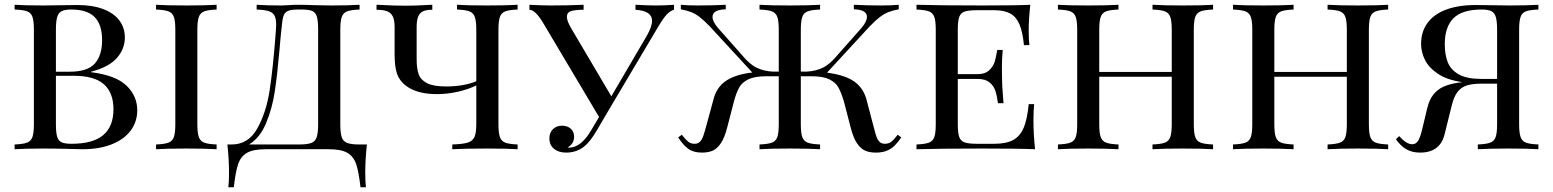

<svg xmlns="http://www.w3.org/2000/svg" viewBox="-20 -628 6536 808"><path d="M42 0ZM557.6 -164.1Q557.6 -115.7 530 -78.6Q502.4 -41.5 450.4 -20.8Q398.4 0 327.6 0L283.7 -1Q223.1 -2.9 165.5 -2.9Q83.5 -2.9 41.5 0V-20Q77.6 -21.5 94 -27.8Q110.4 -34.2 116.5 -51.3Q122.6 -68.4 122.6 -106V-502Q122.6 -540 116.5 -557.1Q110.4 -574.2 94.2 -580.3Q78.1 -586.4 41.5 -587.9V-607.9Q83 -605 163.6 -605Q180.7 -605 265.6 -606.4L304.7 -606.9Q369.6 -606.9 414.8 -589.6Q460 -572.3 482.7 -541.5Q505.4 -510.7 505.4 -470.2Q505.4 -421.9 471.7 -383.8Q438 -345.7 363.3 -326.2V-324.2Q467.8 -311 512.7 -267.3Q557.6 -223.6 557.6 -164.1ZM215.3 -502V-326.2H272.5Q349.1 -326.2 379.4 -361.1Q409.7 -396 409.7 -459Q409.7 -523.4 378.7 -555.7Q347.7 -587.9 279.3 -587.9Q252.4 -587.9 239 -580.8Q225.6 -573.7 220.5 -555.7Q215.3 -537.6 215.3 -502ZM457.5 -168Q457.5 -237.3 417.5 -273.2Q377.4 -309.1 289.6 -309.1H215.3V-106Q215.3 -69.8 220.5 -52.7Q225.6 -35.6 239 -29.3Q252.4 -22.9 280.3 -22.9Q371.6 -22.9 414.6 -59.6Q457.5 -96.2 457.5 -168Z M637.2 0ZM810.5 -502V-106Q810.5 -68.4 816.7 -51.3Q822.8 -34.2 839.1 -27.8Q855.5 -21.5 891.6 -20V0Q845.7 -2.9 764.6 -2.9Q678.7 -2.9 636.7 0V-20Q672.9 -21.5 689.2 -27.8Q705.6 -34.2 711.7 -51.3Q717.8 -68.4 717.8 -106V-502Q717.8 -539.6 711.7 -556.6Q705.6 -573.7 689.2 -580.1Q672.9 -586.4 636.7 -587.9V-607.9Q678.2 -605 764.6 -605Q845.7 -605 891.6 -607.9V-587.9Q855.5 -586.4 839.1 -580.1Q822.8 -573.7 816.7 -556.6Q810.5 -539.6 810.5 -502Z M1517.1 98.1Q1517.1 137.7 1520 160.2H1497.1Q1489.7 94.7 1478.8 62.5Q1467.8 30.3 1441.7 15.1Q1415.5 0 1363.3 0H1098.1Q1045.9 0 1019.5 15.1Q993.2 30.3 982.2 62.5Q971.2 94.7 963.9 160.2H940.9Q943.8 137.7 943.8 98.1Q943.8 45.4 937 -20H955.1Q1024.9 -20 1062.5 -86.9Q1100.1 -153.8 1114.5 -246.6Q1128.9 -339.4 1140.1 -487.3L1141.1 -502Q1142.1 -518.6 1142.1 -524.4Q1142.1 -549.8 1135 -562.7Q1127.9 -575.7 1110.8 -581.1Q1093.8 -586.4 1060.1 -587.9V-607.9Q1102.1 -605 1163.1 -605Q1164.1 -605 1197.8 -606.4Q1213.9 -607.9 1231 -607.9Q1266.1 -607.9 1298.3 -606.4Q1367.2 -605 1374 -605Q1450.7 -605 1493.2 -607.9V-587.9Q1457 -586.4 1440.7 -580.1Q1424.3 -573.7 1418.2 -556.6Q1412.1 -539.6 1412.1 -502V-106Q1412.1 -68.4 1418.2 -50.5Q1424.3 -32.7 1441.2 -26.4Q1458 -20 1493.2 -20H1523.9Q1517.1 45.4 1517.1 98.1ZM1248 -587.9H1234.9Q1203.6 -587.9 1190.2 -581.3Q1176.8 -574.7 1172.1 -558.3Q1167.5 -542 1164.1 -502Q1160.6 -472.2 1156.2 -418Q1147 -312.5 1136.2 -241.9Q1125.5 -171.4 1099.6 -109.4Q1073.7 -47.4 1027.8 -20H1238.3Q1273.4 -20 1290 -26.4Q1306.6 -32.7 1312.7 -50.5Q1318.8 -68.4 1318.8 -106V-502Q1318.8 -540.5 1313.5 -558.1Q1308.1 -575.7 1293.9 -581.8Q1279.8 -587.9 1248 -587.9Z M2077.6 -502V-106Q2077.6 -68.4 2083.7 -51.3Q2089.8 -34.2 2106 -27.8Q2122.1 -21.5 2158.2 -20V0Q2116.7 -2.9 2029.3 -2.9Q1936 -2.9 1883.3 0V-20Q1927.7 -21.5 1948.2 -27.8Q1968.8 -34.2 1976.6 -51.3Q1984.4 -68.4 1984.4 -106V-268.6Q1953.1 -252.9 1908.7 -242.4Q1864.3 -231.9 1818.4 -231.9Q1734.9 -231.9 1688.5 -267.1Q1661.1 -287.6 1650.9 -317.4Q1640.6 -347.2 1640.6 -400.9V-515.1Q1640.6 -543 1633.1 -558.6Q1625.5 -574.2 1609.1 -580.6Q1592.8 -586.9 1564.5 -586.9V-607.9L1577.6 -607.4Q1640.1 -604 1687.5 -604Q1728.5 -604 1785.6 -607.4L1799.3 -607.9V-586.9Q1774.4 -586.9 1760.5 -580.6Q1746.6 -574.2 1740 -558.6Q1733.4 -543 1733.4 -515.1V-378.9Q1733.4 -338.9 1742.2 -314.9Q1751 -291 1777.8 -277.6Q1804.7 -264.2 1857.4 -264.2Q1931.6 -264.2 1984.4 -286.1V-502Q1984.4 -539.6 1978.3 -556.6Q1972.2 -573.7 1955.8 -580.1Q1939.5 -586.4 1903.3 -587.9V-607.9Q1945.8 -605 2029.3 -605Q2112.3 -605 2158.2 -607.9V-587.9Q2122.1 -586.4 2106 -580.1Q2089.8 -573.7 2083.7 -556.6Q2077.6 -539.6 2077.6 -502Z M2816.4 -607.9V-586.9Q2800.3 -582.5 2785.6 -566.7Q2771 -550.8 2752 -519L2539.1 -160.2L2493.2 -82Q2463.9 -31.2 2438 -11.2Q2405.8 14.2 2362.3 14.2Q2331.1 14.2 2311.5 -1.7Q2292 -17.6 2292 -45.9Q2292 -69.8 2307.1 -84.5Q2322.3 -99.1 2345.2 -99.1Q2367.2 -99.1 2381.6 -86.7Q2396 -74.2 2396 -51.8Q2396 -23.4 2369.1 -7.8Q2371.1 -6.8 2375 -6.8Q2425.8 -6.8 2469.2 -82L2501 -135.7L2266.1 -530.8Q2232.4 -586.9 2208 -586.9V-607.9Q2262.2 -605 2297.4 -605Q2373 -605 2436 -607.9V-586.9Q2401.9 -586.9 2383.8 -581.5Q2365.7 -576.2 2365.7 -556.6Q2365.7 -540 2383.3 -509.8L2552.7 -222.7L2701.2 -476.1Q2724.1 -515.6 2724.1 -540.5Q2724.1 -582.5 2654.3 -586.9V-607.9Q2711.4 -605 2739.3 -605Q2778.3 -605 2816.4 -607.9Z M3666 14.2Q3639.6 14.2 3620.8 6.1Q3602.1 -2 3586.2 -25.6Q3570.3 -49.3 3559.1 -94.2L3532.2 -198.2Q3520.5 -237.8 3508.5 -259.5Q3496.6 -281.2 3470 -294.2Q3443.4 -307.1 3395 -307.1H3350.1V-106Q3350.1 -68.4 3356.2 -51.3Q3362.3 -34.2 3378.7 -27.8Q3395 -21.5 3431.2 -20V0Q3384.8 -2.9 3304.2 -2.9Q3217.8 -2.9 3176.3 0V-20Q3212.4 -21.5 3228.8 -27.8Q3245.1 -34.2 3251.2 -51.3Q3257.3 -68.4 3257.3 -106V-307.1H3205.1Q3156.2 -307.1 3129.4 -294.2Q3102.5 -281.2 3090.3 -259Q3078.1 -236.8 3067.9 -198.2L3041 -94.2Q3029.8 -49.3 3013.9 -25.6Q2998 -2 2979.2 6.1Q2960.4 14.2 2934.1 14.2Q2898.4 14.2 2876.5 -1.7Q2854.5 -17.6 2834 -49.8L2849.1 -61Q2865.7 -40 2876.5 -31.5Q2887.2 -22.9 2903.3 -22.9Q2917 -22.9 2925.5 -31.5Q2934.1 -40 2939.7 -56.2Q2945.3 -72.3 2954.1 -105L2982.9 -210.9Q2995.1 -258.3 3030.8 -284.7Q3066.4 -311 3129.9 -320.8L3146 -322.8L2966.8 -517.1Q2942.4 -542.5 2924.3 -556.4Q2906.2 -570.3 2888.4 -577.1Q2870.6 -584 2845.2 -588.9V-607.9Q2873.5 -605 2916 -605Q2980 -605 3034.2 -607.9V-588.9Q2978.5 -587.4 2978.5 -556.6Q2978.5 -537.1 3002 -509.8L3101.1 -397.9Q3134.3 -357.4 3164.3 -343Q3194.3 -328.6 3231.4 -326.7H3257.3V-502Q3257.3 -539.6 3251.2 -556.6Q3245.1 -573.7 3228.8 -580.1Q3212.4 -586.4 3176.3 -587.9V-607.9Q3217.8 -605 3304.2 -605Q3384.8 -605 3431.2 -607.9V-587.9Q3395 -586.4 3378.7 -580.1Q3362.3 -573.7 3356.2 -556.6Q3350.1 -539.6 3350.1 -502V-326.7H3375.5Q3412.6 -328.6 3442.6 -343Q3472.7 -357.4 3505.9 -397.9L3605 -509.8Q3628.4 -537.6 3628.4 -557.1Q3628.4 -587.4 3573.2 -588.9V-607.9Q3626.5 -605 3690.9 -605Q3733.4 -605 3762.2 -607.9V-588.9Q3736.8 -584 3719 -577.1Q3701.2 -570.3 3682.9 -556.4Q3664.6 -542.5 3640.1 -517.1L3460.4 -322.3L3470.2 -320.8Q3537.6 -311 3575 -284.9Q3612.3 -258.8 3626 -210.9L3653.8 -105L3657.7 -90.8Q3664.1 -64.9 3668.7 -52Q3673.3 -39.1 3681.6 -31Q3689.9 -22.9 3703.6 -22.9Q3720.2 -22.9 3731 -31.5Q3741.7 -40 3757.8 -61L3772.9 -49.8Q3758.3 -28.3 3744.6 -14.9Q3731 -1.5 3711.9 6.3Q3692.9 14.2 3666 14.2Z M3837.4 0ZM4335.9 0Q4271 -2.9 4116.7 -2.9Q3932.1 -2.9 3836.9 0V-20Q3873 -21.5 3889.4 -27.8Q3905.8 -34.2 3911.9 -51.3Q3918 -68.4 3918 -106V-502Q3918 -539.6 3911.9 -556.6Q3905.8 -573.7 3889.4 -580.1Q3873 -586.4 3836.9 -587.9V-607.9Q3932.1 -605 4116.7 -605Q4256.8 -605 4315.9 -607.9Q4309.1 -547.9 4309.1 -500Q4309.1 -460.9 4312 -438H4289.1Q4283.7 -493.7 4270.3 -525.4Q4256.8 -557.1 4231.7 -571Q4206.5 -585 4165 -585H4091.8Q4055.7 -585 4039.3 -579.3Q4022.9 -573.7 4016.8 -556.6Q4010.7 -539.6 4010.7 -502V-315.9H4093.8Q4125.5 -315.9 4142.8 -332.3Q4160.2 -348.6 4166 -368.4Q4171.9 -388.2 4176.8 -418H4199.7Q4196.3 -378.9 4196.3 -343.8L4196.8 -306.2Q4196.8 -266.1 4203.1 -193.8H4179.7Q4175.8 -224.6 4168.7 -246.1Q4161.6 -267.6 4143.8 -281.7Q4126 -295.9 4093.8 -295.9H4010.7V-106Q4010.7 -68.4 4016.8 -51.5Q4022.9 -34.7 4039.3 -28.8Q4055.7 -22.9 4091.8 -22.9H4165Q4214.4 -22.9 4243.7 -38.8Q4272.9 -54.7 4288.1 -90.6Q4303.2 -126.5 4309.1 -189.9H4332Q4329.1 -163.1 4329.1 -118.2Q4329.1 -65.4 4335.9 0Z M4432.6 0ZM5003.9 -502V-106Q5003.9 -68.4 5010 -51.3Q5016.1 -34.2 5032.5 -27.8Q5048.8 -21.5 5085 -20V0Q5043.5 -2.9 4957 -2.9Q4877 -2.9 4830.1 0V-20Q4866.2 -21.5 4882.6 -27.8Q4898.9 -34.2 4905 -51.3Q4911.1 -68.4 4911.1 -106V-305.2H4606V-106Q4606 -68.4 4612.1 -51.3Q4618.2 -34.2 4634.5 -27.8Q4650.9 -21.5 4687 -20V0Q4641.1 -2.9 4560.1 -2.9Q4474.1 -2.9 4432.1 0V-20Q4468.3 -21.5 4484.6 -27.8Q4501 -34.2 4507.1 -51.3Q4513.2 -68.4 4513.2 -106V-502Q4513.2 -539.6 4507.1 -556.6Q4501 -573.7 4484.6 -580.1Q4468.3 -586.4 4432.1 -587.9V-607.9Q4473.6 -605 4560.1 -605Q4641.1 -605 4687 -607.9V-587.9Q4650.9 -586.4 4634.5 -580.1Q4618.2 -573.7 4612.1 -556.6Q4606 -539.6 4606 -502V-325.2H4911.1V-502Q4911.1 -539.6 4905 -556.6Q4898.9 -573.7 4882.6 -580.1Q4866.2 -586.4 4830.1 -587.9V-607.9Q4877 -605 4957 -605Q5043.5 -605 5085 -607.9V-587.9Q5048.8 -586.4 5032.5 -580.1Q5016.1 -573.7 5010 -556.6Q5003.9 -539.6 5003.9 -502Z M5169.4 0ZM5740.7 -502V-106Q5740.7 -68.4 5746.8 -51.3Q5752.9 -34.2 5769.3 -27.8Q5785.6 -21.5 5821.8 -20V0Q5780.3 -2.9 5693.8 -2.9Q5613.8 -2.9 5566.9 0V-20Q5603 -21.5 5619.4 -27.8Q5635.7 -34.2 5641.8 -51.3Q5647.9 -68.4 5647.9 -106V-305.2H5342.8V-106Q5342.8 -68.4 5348.9 -51.3Q5355 -34.2 5371.3 -27.8Q5387.7 -21.5 5423.8 -20V0Q5377.9 -2.9 5296.9 -2.9Q5210.9 -2.9 5168.9 0V-20Q5205.1 -21.5 5221.4 -27.8Q5237.8 -34.2 5243.9 -51.3Q5250 -68.4 5250 -106V-502Q5250 -539.6 5243.9 -556.6Q5237.8 -573.7 5221.4 -580.1Q5205.1 -586.4 5168.9 -587.9V-607.9Q5210.4 -605 5296.9 -605Q5377.9 -605 5423.8 -607.9V-587.9Q5387.7 -586.4 5371.3 -580.1Q5355 -573.7 5348.9 -556.6Q5342.8 -539.6 5342.8 -502V-325.2H5647.9V-502Q5647.9 -539.6 5641.8 -556.6Q5635.7 -573.7 5619.4 -580.1Q5603 -586.4 5566.9 -587.9V-607.9Q5613.8 -605 5693.8 -605Q5780.3 -605 5821.8 -607.9V-587.9Q5785.6 -586.4 5769.3 -580.1Q5752.9 -573.7 5746.8 -556.6Q5740.7 -539.6 5740.7 -502Z M6373 -502V-106Q6373 -68.4 6379.2 -51.3Q6385.3 -34.2 6401.6 -27.8Q6418 -21.5 6454.1 -20V0Q6412.1 -2.9 6326.2 -2.9Q6246.1 -2.9 6199.2 0V-20Q6235.4 -21.5 6251.7 -27.8Q6268.1 -34.2 6274.2 -51.3Q6280.3 -68.4 6280.3 -106V-275.9H6213.4Q6177.2 -275.9 6153.8 -268.8Q6130.4 -261.7 6114.5 -241.9Q6098.6 -222.2 6089.4 -184.1L6059.1 -62Q6040 14.2 5956.1 14.2Q5921.9 14.2 5897.7 -0.2Q5873.5 -14.6 5854.5 -42L5868.2 -55.2Q5898.4 -21 5923.3 -21Q5938.5 -21 5947.8 -35.4Q5957 -49.8 5965.3 -85L5986.3 -172.9Q5995.1 -209 6012.7 -230.7Q6030.3 -252.4 6055.2 -263.4Q6080.1 -274.4 6115.2 -279.8Q6127.9 -281.7 6134.3 -282.2Q6069.8 -291.5 6031 -317.6Q5992.2 -343.8 5976.3 -376.7Q5960.4 -409.7 5960.4 -442.9Q5960.4 -494.1 5987.1 -531Q6013.7 -567.9 6065.4 -587.4Q6117.2 -606.9 6191.4 -606.9L6231 -606.4Q6314.5 -605 6332 -605Q6412.1 -605 6454.1 -607.9V-587.9Q6417.5 -586.4 6401.4 -580.3Q6385.3 -574.2 6379.2 -557.1Q6373 -540 6373 -502ZM6213.4 -295.9H6280.3V-502Q6280.3 -537.6 6275.1 -555.7Q6270 -573.7 6256.6 -580.8Q6243.2 -587.9 6216.3 -587.9Q6133.3 -587.9 6096.7 -551.3Q6060.1 -514.6 6060.1 -441.9Q6060.1 -397 6073 -365.2Q6085.9 -333.5 6119.6 -314.7Q6153.3 -295.9 6213.4 -295.9Z"/></svg>

Font: Playfair Display SC
Style: Regular
Weight: 400
Designer: Claus Eggers Sørensen
Foundry: Claus Eggers Sørensen
Version: Version 1.004;PS 001.004;hotconv 1.0.70;makeotf.lib2.5.58329